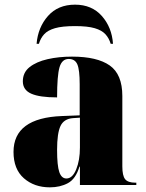

<svg xmlns="http://www.w3.org/2000/svg" viewBox="-20 -794 628 824"><path d="M194 10Q127 10 82.5 -29Q38 -68 38 -142Q38 -288 246 -296L322 -299V-432Q322 -494 312 -517.5Q302 -541 275 -541Q246 -541 235.5 -505.5Q225 -470 225 -376Q150 -376 114 -392Q78 -408 78 -445Q78 -483 107 -506Q136 -529 184 -540Q232 -551 289 -551Q397 -551 451 -513Q505 -475 505 -382V-80Q505 -40 517 -25Q529 -10 561 -10H565V0H323V-79H321Q305 -26 271.5 -8Q238 10 194 10ZM265 -28Q291 -28 307 -67Q323 -106 323 -161V-289L293 -287Q254 -284 239.5 -253Q225 -222 225 -151Q225 -83 234.5 -55.5Q244 -28 265 -28ZM137 -606Q143 -677 186 -725.5Q229 -774 302 -774Q374 -774 417 -725.5Q460 -677 465 -606H455Q448 -630 432.5 -647Q417 -664 386.5 -673Q356 -682 302 -682Q247 -682 216 -673Q185 -664 169.5 -647Q154 -630 147 -606Z"/></svg>

Font: Noto Serif Display SemiCondensed Black
Style: Regular
Weight: 900
Width: 4
Designer: Monotype Design Team
Foundry: Monotype Imaging Inc.
Version: Version 2.009